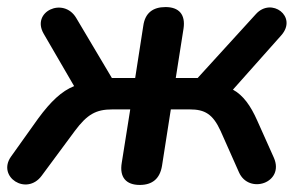

<svg xmlns="http://www.w3.org/2000/svg" viewBox="-24 -516 861 544"><path d="M372 8C408 8 429 -10 435 -46L460 -206H514C556 -206 579 -193 601 -145L653 -28C681 36 783 2 752 -69L705 -174C686 -217 665 -246 636 -262L773 -416C820 -469 745 -525 701 -476L536 -295H474L496 -435C502 -475 483 -496 445 -496C409 -496 387 -479 382 -443L359 -295H293L192 -465C156 -526 63 -483 100 -420L186 -272C151 -258 120 -229 84 -180L7 -72C-33 -15 51 40 94 -18L188 -145C223 -192 248 -206 294 -206H345L321 -55C314 -14 333 8 372 8Z"/></svg>

Font: SN Pro Semibold
Style: Italic
Weight: 600
Italic angle: -9°
Designer: Tobias Whetton
Foundry: Supernotes
Version: Version 1.001;Glyphs 3.2 (3249)